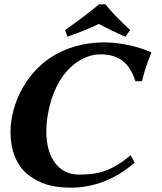

<svg xmlns="http://www.w3.org/2000/svg" viewBox="-20 -853 746 883"><path d="M578.5 -715C540.1 -750.7 497.1 -792 465.3 -833H435.3C389.4 -794 330.9 -751 279.5 -715L290 -684C339.2 -702 389 -720.5 434.5 -743C473.2 -722 514.2 -702 557 -684ZM457.5 -658C366.5 -658 277.5 -632.8 206.4 -584C116.6 -522.3 53.5 -419.9 34.1 -310C30.2 -288 28.3 -266 28.3 -244.6C28.3 -163.6 55.9 -89.9 110.9 -48C163.9 -7.7 220.9 10 305.7 10C394.9 10 499.6 -18 599 -105L581 -139C493.3 -67 435.3 -50 342.3 -50C251.7 -50 193 -125.2 193 -248.3C193 -273.3 195.4 -300.3 200.5 -329C236.2 -532 358.8 -603 440.8 -603C530.8 -603 576.4 -561 602.9 -479L633.1 -480C645.7 -531 655.5 -560.7 676 -610L674.5 -613C674.5 -613 579.5 -658 457.5 -658Z"/></svg>

Font: Linux Biolinum O 
Style: Bold Italic
Weight: 700
Designer: Philipp H. Poll
Foundry: Philipp H. Poll
Version: Version 1.3.2